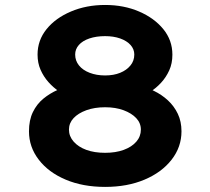

<svg xmlns="http://www.w3.org/2000/svg" viewBox="-20 -731 826 754"><path d="M392.8 3Q305.4 3 238 -25.5Q170.5 -54 132.2 -103.9Q93.8 -153.7 93.8 -215.2Q93.8 -259.2 109.1 -290.7Q124.4 -322.2 150 -343.3Q175.6 -364.4 207 -378.2Q238.4 -391.9 270.1 -400.5L258.4 -345.7Q236.1 -355.9 212.9 -371.3Q189.8 -386.7 170.4 -408.4Q151 -430.2 139.3 -456.9Q127.5 -483.6 127.5 -516.5Q127.5 -572.8 162.8 -616.5Q198.1 -660.2 258.6 -685.8Q319.2 -711.5 392.8 -711.5Q466.4 -711.5 526.1 -685.8Q585.8 -660.2 621.4 -616.5Q657 -572.8 657 -516.5Q657 -481.6 644.5 -454.4Q632.1 -427.2 612.4 -405.9Q592.8 -384.7 569.9 -370.3Q547 -355.9 526.1 -345.7L517.4 -398.2Q552 -389.7 583.7 -374.5Q615.3 -359.3 639.6 -336.7Q664 -314.1 678.3 -284Q692.7 -253.9 692.7 -215.2Q692.7 -153.7 653.9 -103.9Q615 -54 547.5 -25.5Q480.1 3 392.8 3ZM392.8 -130.9Q434.3 -130.9 465.8 -142.4Q497.4 -154 515.3 -174.6Q533.2 -195.2 533.2 -222.1Q533.2 -247.6 515.1 -267Q496.9 -286.4 465.4 -298.1Q433.9 -309.8 392.8 -309.8Q351.1 -309.8 319 -298.1Q287 -286.4 268.9 -267Q250.8 -247.6 250.8 -222.1Q250.8 -195.8 269.2 -174.9Q287.6 -154 319.1 -142.4Q350.6 -130.9 392.8 -130.9ZM392.8 -434.7Q426.4 -434.7 451.9 -445.1Q477.4 -455.5 492.4 -474Q507.4 -492.5 507.4 -516.9Q507.4 -537.9 492.6 -554.4Q477.8 -570.8 451.8 -580Q425.9 -589.1 392.8 -589.1Q358.1 -589.1 331.1 -580Q304.1 -570.8 289.7 -554.4Q275.2 -537.9 275.2 -516.9Q275.2 -492.5 290.2 -474Q305.1 -455.5 332.1 -445.1Q359.1 -434.7 392.8 -434.7Z"/></svg>

Font: Lexend Tera
Style: Regular
Weight: 400
Designer: Bonnie Shaver-Troup, Thomas Jockin
Foundry: Lexend
Version: Version 1.007